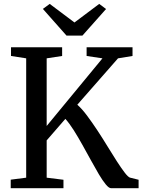

<svg xmlns="http://www.w3.org/2000/svg" viewBox="-20 -992 750 1012"><path d="M36.5 0V-45L118 -55.5V-684.5L38 -697V-743H307.5V-697L226 -684.5V-328L520 -684.5L436.5 -697V-743H678.5V-697L602 -684.5L387.5 -440Q412 -418.5 438.5 -383Q465 -347.5 492.8 -305.5Q520.5 -263.5 546.5 -220.8Q572.5 -178 595.8 -142Q619 -106 636.8 -82.8Q654.5 -59.5 664.5 -56L710.5 -44.5V0H565.5Q554 0 537.5 -20Q521 -40 501.2 -73.2Q481.5 -106.5 459.5 -146.8Q437.5 -187 414.5 -228.2Q391.5 -269.5 368.8 -305.5Q346 -341.5 324.5 -365.5L226 -252V-55.5L314.5 -44.5V0ZM330.5 -804.5 206 -945 242 -971.5 372.5 -873.5 503 -971.5 539 -944.5 414.5 -804.5Z"/></svg>

Font: Merriweather 36pt
Style: Regular
Weight: 400
Designer: Eben Sorkin
Foundry: Eben Sorkin
Version: Version 2.100